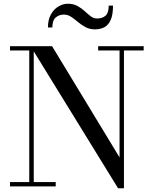

<svg xmlns="http://www.w3.org/2000/svg" viewBox="-20 -997 822 1027"><path d="M160.5 -750V-23H278V0H33.5V-23H136.5V-727H33.5V-750ZM748.5 -750V-727H643V10H611.5L143.5 -750H258.5L619.5 -155V-727H505V-750ZM488.5 -840Q459 -840 437 -852Q415 -864 396.8 -879.5Q378.5 -895 360.5 -907Q342.5 -919 321.5 -919Q297 -919 278.5 -904Q260 -889 260 -850H236.5Q236.5 -892.5 252.8 -920.8Q269 -949 293.5 -963Q318 -977 342.5 -977Q373 -977 394.5 -965Q416 -953 432.8 -937.5Q449.5 -922 465.2 -910Q481 -898 499.5 -898Q527.5 -898 544.5 -913Q561.5 -928 561.5 -967H584.5Q584.5 -920 572.8 -892Q561 -864 539.5 -852Q518 -840 488.5 -840Z"/></svg>

Font: BodoniModa 10 Custom
Style: Regular
Weight: 400
Designer: Owen Earl
Foundry: indestructible type
Version: Version 2.005